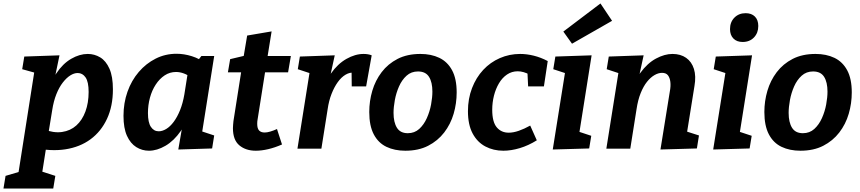

<svg xmlns="http://www.w3.org/2000/svg" viewBox="-84 -857 4959 1107"><path d="M-64 230 -52 157 87 116 14 193 116 -457 134 -433 44 -458 56 -531 259 -538 223 -365 186 -293Q203 -377 240.5 -433.5Q278 -490 326.5 -518Q375 -546 422 -546Q461 -546 494 -526Q527 -506 547 -461Q567 -416 567 -342Q567 -245 533 -172Q499 -99 438 -54Q377 -9 292.5 4Q208 17 108 -6L184 -19L150 197L101 114L235 157L223 230ZM193 -75 166 -112Q225 -89 273.5 -96Q322 -103 356 -133.5Q390 -164 408.5 -214Q427 -264 427 -327Q427 -385 409.5 -410.5Q392 -436 364 -436Q343 -436 321 -422Q299 -408 278 -381Q257 -354 241 -314Q225 -274 217 -222Z M775 12Q735 12 701.5 -9Q668 -30 648 -74Q628 -118 628 -189Q628 -263 651 -328Q674 -393 716 -442Q758 -491 813.5 -519Q869 -547 934 -547Q977 -547 1022 -533Q1067 -519 1112 -486L1050 -499L1077 -534H1151L1071 -29L1024 -118L1151 -76L1139 -1L944 5L974 -169L1015 -243Q998 -159 958.5 -102Q919 -45 870 -16.5Q821 12 775 12ZM831 -100Q852 -100 874.5 -113.5Q897 -127 917.5 -154.5Q938 -182 954 -221.5Q970 -261 979 -313L1001 -452L1024 -406Q999 -425 976 -433.5Q953 -442 931 -442Q895 -442 865.5 -422.5Q836 -403 814 -369.5Q792 -336 780.5 -293.5Q769 -251 769 -205Q769 -151 786 -125.5Q803 -100 831 -100Z M1391 12Q1333 12 1296 -19Q1259 -50 1259 -118Q1259 -128 1260 -137.5Q1261 -147 1262 -159L1309 -458L1323 -440H1230L1243 -516L1344 -540L1318 -515L1341 -652L1482 -676L1456 -515L1446 -534H1593L1577 -440H1429L1447 -458L1401 -167Q1400 -163 1399.5 -156.5Q1399 -150 1399 -143Q1399 -116 1410 -104.5Q1421 -93 1442 -93Q1456 -93 1474.5 -98.5Q1493 -104 1513 -113L1542 -24Q1501 -6 1462.5 3Q1424 12 1391 12Z M1631 0 1711 -503 1760 -416 1633 -458 1645 -531 1846 -538 1809 -368 1766 -292Q1784 -376 1823.5 -432.5Q1863 -489 1913.5 -517.5Q1964 -546 2012 -546Q2039 -546 2059 -538L2027 -359H1944L1943 -451L1959 -438Q1933 -441 1908.5 -426.5Q1884 -412 1863.5 -383.5Q1843 -355 1827.5 -315.5Q1812 -276 1805 -227L1769 0Z M2253 12Q2191 12 2144 -10.5Q2097 -33 2071 -82.5Q2045 -132 2045 -211Q2045 -274 2062.5 -333.5Q2080 -393 2116.5 -441Q2153 -489 2208.5 -517.5Q2264 -546 2340 -546Q2402 -546 2449 -523.5Q2496 -501 2522.5 -452Q2549 -403 2549 -324Q2549 -261 2531.5 -201Q2514 -141 2477 -93Q2440 -45 2384.5 -16.5Q2329 12 2253 12ZM2267 -89Q2306 -89 2333 -113.5Q2360 -138 2377 -176Q2394 -214 2401.5 -255Q2409 -296 2409 -329Q2409 -383 2389.5 -414Q2370 -445 2326 -445Q2287 -445 2260 -420.5Q2233 -396 2216.5 -358.5Q2200 -321 2192.5 -280Q2185 -239 2185 -206Q2185 -152 2204.5 -120.5Q2224 -89 2267 -89Z M2818 12Q2761 12 2714.5 -12.5Q2668 -37 2641 -87.5Q2614 -138 2614 -216Q2614 -288 2637.5 -349Q2661 -410 2702 -454Q2743 -498 2798 -522Q2853 -546 2915 -546Q2953 -546 2993.5 -536Q3034 -526 3074 -505L3052 -359H2961L2957 -441L2971 -426Q2934 -446 2901 -446Q2867 -446 2839.5 -427.5Q2812 -409 2793 -377Q2774 -345 2764 -305.5Q2754 -266 2754 -224Q2754 -154 2780 -123Q2806 -92 2849 -92Q2876 -92 2907.5 -103Q2939 -114 2973 -133L3011 -48Q2963 -18 2913 -3Q2863 12 2818 12Z M3103 5 3184 -503 3234 -416 3106 -458 3118 -531 3327 -538 3246 -27 3198 -116 3325 -74 3313 -1ZM3214 -605 3164 -675 3378 -837 3445 -737Z M3724 5 3778 -330Q3784 -361 3781 -385Q3778 -409 3767 -423Q3756 -437 3733 -437Q3712 -437 3689.5 -424Q3667 -411 3646.5 -385.5Q3626 -360 3610 -320.5Q3594 -281 3586 -227L3550 0H3412L3492 -503L3541 -416L3414 -458L3426 -531L3627 -538L3590 -368L3546 -292Q3567 -381 3608 -437Q3649 -493 3698.5 -519.5Q3748 -546 3793 -546Q3840 -546 3872 -523.5Q3904 -501 3917 -459.5Q3930 -418 3920 -361L3874 -74L3815 -118L3946 -76L3934 -1Z M4028 5 4109 -503 4159 -416 4031 -458 4043 -531 4252 -538 4171 -27 4123 -116 4250 -74 4238 -1ZM4198 -615Q4164 -615 4144.5 -635Q4125 -655 4125 -689Q4125 -730 4150.5 -755.5Q4176 -781 4215 -781Q4249 -781 4268.5 -761.5Q4288 -742 4288 -707Q4288 -667 4263 -641Q4238 -615 4198 -615Z M4531 12Q4469 12 4422 -10.5Q4375 -33 4349 -82.5Q4323 -132 4323 -211Q4323 -274 4340.5 -333.5Q4358 -393 4394.5 -441Q4431 -489 4486.5 -517.5Q4542 -546 4618 -546Q4680 -546 4727 -523.5Q4774 -501 4800.5 -452Q4827 -403 4827 -324Q4827 -261 4809.5 -201Q4792 -141 4755 -93Q4718 -45 4662.5 -16.5Q4607 12 4531 12ZM4545 -89Q4584 -89 4611 -113.5Q4638 -138 4655 -176Q4672 -214 4679.5 -255Q4687 -296 4687 -329Q4687 -383 4667.5 -414Q4648 -445 4604 -445Q4565 -445 4538 -420.5Q4511 -396 4494.5 -358.5Q4478 -321 4470.5 -280Q4463 -239 4463 -206Q4463 -152 4482.5 -120.5Q4502 -89 4545 -89Z"/></svg>

Font: Bitter Thin
Style: Bold Italic
Weight: 700
Italic angle: -9°
Version: Version 3.021